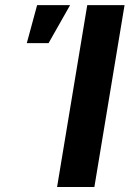

<svg xmlns="http://www.w3.org/2000/svg" viewBox="-20 -748 518 768"><path d="M478.2 -727.5 357.5 0H208.3L329 -727.5ZM87.2 -575.5 128.5 -727.5H260.4L174.3 -575.5Z"/></svg>

Font: Inter Variable
Style: Italic
Weight: 400
Italic angle: -9.39999°
Designer: Rasmus Andersson
Foundry: rsms
Version: Version 4.001;git-9221beed3